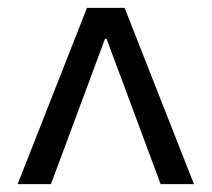

<svg xmlns="http://www.w3.org/2000/svg" viewBox="-20 -750 540 490"><path d="M25 -280 202 -730H298L475 -280H390L252 -651H248L110 -280Z"/></svg>

Font: M PLUS Code Latin
Style: Regular
Weight: 400
Designer: Coji Morishita
Foundry: UNDERFOREST DESIGN
Version: Version 1.002; ttfautohint (v1.8.3)